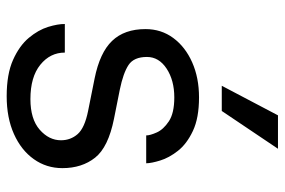

<svg xmlns="http://www.w3.org/2000/svg" viewBox="-156 -668 835 563"><g transform="rotate(90 261.5 -386.5)"><path d="M458.8 -397.7H377.1Q377.1 -409.1 368.4 -428.6Q359.7 -448.2 335.8 -464.1Q311.8 -480.1 265.6 -480.1Q215.6 -480.1 181.3 -457.6Q147 -435 147 -399.9Q147 -361.5 170.6 -345.9Q194.2 -330.3 242.9 -320.3L328.1 -303.3Q411.6 -286.6 442.3 -247.9Q473 -209.2 473 -152Q473 -105.1 446.7 -68.2Q420.5 -31.2 373 -9.9Q325.6 11.4 262.1 11.4Q197.1 11.4 155.5 -7.3Q114 -25.9 90.9 -53.6Q67.8 -81.3 58.9 -110.1Q50.1 -138.8 50.4 -159.1H134.2Q134.2 -116.1 169.9 -87.2Q205.6 -58.2 270.6 -58.2Q329.2 -58.2 360.3 -85.4Q391.3 -112.6 391.3 -147.7Q391.3 -176.1 373.2 -196.7Q355.1 -217.3 305.4 -227.3L210.2 -246.4Q134.2 -261.7 99.8 -297.8Q65.3 -333.8 65.3 -395.6Q65.3 -441.8 91.4 -477.1Q117.5 -512.4 162.8 -532.5Q208.1 -552.6 265.6 -552.6Q326 -552.6 364 -534.6Q402 -516.7 422.4 -490.6Q442.8 -464.5 450.6 -438.9Q458.5 -413.4 458.8 -397.7ZM231.5 -619.3 318.2 -784.1H416.2L305.4 -619.3Z"/></g></svg>

Font: Inter Zeller
Style: Regular
Weight: 400
Designer: Rasmus Andersson; Joe Bland
Foundry: zeller
Version: Version 3.015;git-dec3a8cb1